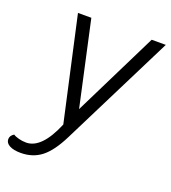

<svg xmlns="http://www.w3.org/2000/svg" viewBox="-212 -651 841 945"><g transform="rotate(20 209.0 -178.0)"><path d="M494 -550 198 42Q157 124 112 159Q67 194 4 194Q-33 194 -54.5 182.5Q-76 171 -76 151Q-76 132 -56 120Q-46 127 -27 132Q-8 137 12 137Q93 137 154 -9L34 -550H104L201 -107L420 -550Z"/></g></svg>

Font: Krub
Style: Italic
Weight: 400
Italic angle: -8°
Designer: Ekaluck Peanpanawate
Foundry: Cadson Demak Co.,Ltd.
Version: Version 1.000; ttfautohint (v1.6)